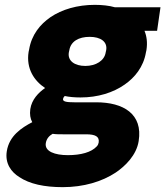

<svg xmlns="http://www.w3.org/2000/svg" viewBox="-20 -558 682 792"><path d="M8 66C0 117 27 152 59 172C102 201 163 214 239 214C325 214 401 191 457 154C497 127 543 82 552 24C570 -88 489 -136 377 -136H287C254 -136 238 -139 240 -150C241 -155 243 -158 247 -162C265 -158 288 -156 312 -156C384 -156 447 -176 494 -209C536 -238 572 -282 582 -342L584 -351C589 -383 585 -409 576 -431H628L642 -528H454C430 -535 400 -538 371 -538C299 -538 235 -519 188 -487C146 -458 110 -415 100 -353L98 -344C87 -274 122 -224 166 -195C139 -176 111 -148 105 -108C102 -86 105 -69 113 -54C69 -31 18 2 8 66ZM169 32C172 14 183 2 197 -6C209 -4 226 -4 240 -4H335C373 -4 391 5 387 30C386 35 384 41 379 46C357 70 314 82 260 82C207 82 163 67 169 32ZM264 -342 266 -351C272 -387 304 -406 350 -406C395 -406 424 -386 418 -351L416 -342C411 -308 376 -286 332 -286C288 -286 258 -307 264 -342Z"/></svg>

Font: Asimov Pro
Style: UltObl
Weight: 900
Designer: Google
Version: Version 2.000980; 2014